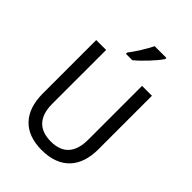

<svg xmlns="http://www.w3.org/2000/svg" viewBox="-270 -1064 1194 1194"><g transform="rotate(45 327.0 -467.0)"><path d="M469 -934V-944H366C344 -899 306 -838 273 -795V-784H329C374 -820 444 -895 469 -934ZM572 -242V-714H485V-241C485 -132 437 -68 329 -68C223 -68 169 -127 169 -240V-714H82V-243C82 -84 166 10 325 10C492 10 572 -89 572 -242Z"/></g></svg>

Font: Noto Sans Khmer UI SemiCondensed
Style: Regular
Weight: 400
Width: 4
Designer: Danh Hong and the Monotype Design Team
Foundry: Monotype Imaging Inc.
Version: Version 2.002